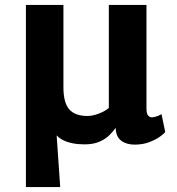

<svg xmlns="http://www.w3.org/2000/svg" viewBox="-20 -577 719 778"><path d="M85 181V-557H237V-223.5Q237 -161 260.5 -134Q284 -107 335 -107Q349 -107 364.8 -111.5Q380.5 -116 395.5 -123.2Q410.5 -130.5 421 -139.5V-557H573.5V-138.5Q573.5 -116 580.2 -108.8Q587 -101.5 595 -101.5Q599.5 -101.5 610.2 -104Q621 -106.5 634.5 -114.5L649.5 -42Q646.5 -37 630.2 -24.8Q614 -12.5 587 -1.8Q560 9 525.5 9Q492.5 9 471.2 -6.8Q450 -22.5 448.5 -59Q439 -45 423.2 -29.2Q407.5 -13.5 382.8 -2.8Q358 8 322.5 8Q269.5 8 235 -9.5Q221 -16.5 209.5 -28.5L224 181Z"/></svg>

Font: Koeln Type Sans
Style: Bold
Weight: 700
Designer: Eben Sorkin
Foundry: Eben Sorkin
Version: Version 2.001